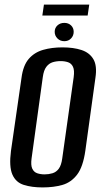

<svg xmlns="http://www.w3.org/2000/svg" viewBox="-20 -807 448 839"><path d="M166 12Q119 12 84 1Q49 -10 34 -44.5Q19 -79 28 -148L74 -467Q81 -521 105.5 -549.5Q130 -578 168 -589Q206 -600 253 -600Q301 -600 336 -588.5Q371 -577 388 -548.5Q405 -520 397 -467L353 -149Q343 -78 317 -44Q291 -10 253 1Q215 12 166 12ZM175 -45Q193 -45 209.5 -50Q226 -55 237 -70Q248 -85 252 -115L302 -470Q306 -500 299 -515Q292 -530 277.5 -535Q263 -540 245 -540Q226 -540 210 -535Q194 -530 182.5 -515Q171 -500 167 -470L118 -115Q114 -85 121 -70Q128 -55 142.5 -50Q157 -45 175 -45ZM261 -627Q243 -627 231 -639Q219 -651 219 -668Q219 -685 231 -696Q243 -707 261 -707Q279 -707 290.5 -696Q302 -685 302 -668Q302 -651 290.5 -639Q279 -627 261 -627ZM165 -739 172 -787H370L363 -739Z"/></svg>

Font: Alumni Sans Thin SemiBold
Style: Italic
Weight: 600
Italic angle: -8°
Version: Version 1.016